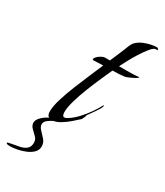

<svg xmlns="http://www.w3.org/2000/svg" viewBox="-275 -598 748 873"><g transform="rotate(30 99.5 -161.0)"><path d="M34 3Q18 3 12 -5Q6 -13 6 -28Q6 -54 18 -93.5Q30 -133 48 -177.5Q66 -222 83.5 -262.5Q101 -303 112 -329Q99 -328 86 -328Q73 -328 59 -327Q57 -329 57 -331Q57 -337 65 -345Q73 -353 83.5 -358.5Q94 -364 99 -364H127Q137 -388 147.5 -412Q158 -436 167 -460Q172 -473 178.5 -481.5Q185 -490 197 -498Q214 -509 239 -516Q264 -523 283 -523Q285 -523 287.5 -521Q290 -519 291 -518V-514Q291 -511 288.5 -512Q286 -513 284 -513Q272 -513 256 -493.5Q240 -474 223 -447Q206 -420 193.5 -395.5Q181 -371 176 -362H216Q232 -362 248 -362.5Q264 -363 280 -365L281 -363Q280 -363 280 -362Q280 -361 279 -361Q276 -358 264 -351.5Q252 -345 240 -340Q228 -335 223 -334Q207 -332 191.5 -331Q176 -330 160 -330Q150 -308 134 -272Q118 -236 102 -195.5Q86 -155 75.5 -118.5Q65 -82 65 -58Q65 -52 67 -44Q69 -36 77 -36Q84 -36 91 -41Q113 -54 134.5 -76.5Q156 -99 174.5 -125.5Q193 -152 204 -174Q206 -173 206 -170Q206 -164 199 -152.5Q192 -141 183 -128Q174 -115 166.5 -105Q159 -95 159 -93Q158 -85 155.5 -81.5Q153 -78 150 -70Q137 -58 117 -40.5Q97 -23 75 -10Q53 3 34 3ZM-71 201Q-84 201 -88 199Q-92 197 -92 194Q-92 191 -61 186Q-47 184 -29 180Q-11 176 2 165.5Q15 155 15 133Q15 116 3 104.5Q-9 93 -21 81Q-33 69 -33 54Q-33 38 -14.5 21Q4 4 25 -3H28Q33 -3 37.5 -1.5Q42 0 43 2Q27 10 15 19.5Q3 29 3 42Q3 55 15.5 68Q28 81 41 95.5Q54 110 54 130Q54 149 40.5 162.5Q27 176 6.5 184.5Q-14 193 -35 197Q-56 201 -71 201Z"/></g></svg>

Font: Beau Rivage
Style: Regular
Weight: 400
Designer: Robert E. Leuschke
Foundry: Robert E. Leuschke
Version: Version 1.010; ttfautohint (v1.8.3)